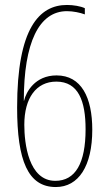

<svg xmlns="http://www.w3.org/2000/svg" viewBox="-20 -740 436 774"><path d="M49 -307C49 -92 93 14 205 14C297 14 352 -71 352 -217C352 -347 308 -436 208 -436C121 -436 85 -369 77 -334H76C76 -568 137 -695 250 -695C275 -695 303 -689 322 -682V-707C305 -715 276 -720 250 -720C138 -720 49 -626 49 -307ZM203 -11C95 -11 78 -162 78 -237C78 -345 126 -411 207 -411C296 -411 325 -333 325 -219C325 -82 284 -11 203 -11Z"/></svg>

Font: Noto Sans Bengali ExtraCondensed Thin
Style: Regular
Weight: 100
Width: 2
Designer: Joana Ranito - Universal Thirst; Jelle Bosma - Monotype Design Team
Foundry: Universal Thirst ehf.
Version: Version 3.000